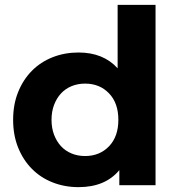

<svg xmlns="http://www.w3.org/2000/svg" viewBox="-20 -762 732 790"><path d="M620 -742V0H471V-62Q413 8 303 8Q246 8 196.5 -11.5Q147 -31 111 -67.5Q75 -104 54.5 -155Q34 -206 34 -269Q34 -332 54.5 -383Q75 -434 111 -470.5Q147 -507 196.5 -526.5Q246 -546 303 -546Q405 -546 464 -481V-742ZM467 -269Q467 -338 428.5 -378Q390 -418 330 -418Q300 -418 274.5 -407.5Q249 -397 231 -377.5Q213 -358 202.5 -330.5Q192 -303 192 -269Q192 -235 202.5 -207.5Q213 -180 231 -160.5Q249 -141 274.5 -130.5Q300 -120 330 -120Q390 -120 428.5 -160Q467 -200 467 -269Z"/></svg>

Font: CMG Sans
Style: Bold
Weight: 700
Designer: Julieta Ulanovsky
Foundry: Julieta Ulanovsky
Version: Version 7.200